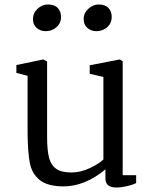

<svg xmlns="http://www.w3.org/2000/svg" viewBox="-20 -821 671 856"><path d="M53 0ZM53 -496V-531L173 -556L190 -547V-211Q190 -152 198.5 -118.5Q207 -85 230.5 -68.5Q254 -52 298 -52Q340 -52 381.5 -72Q423 -92 441 -110V-478L380 -492V-530L514 -556L527 -548V-40H587V-5Q572 3 546 9Q520 15 499 15Q450 15 450 -25V-66Q406 -29 358.5 -9.5Q311 10 264 10Q192 10 157 -18.5Q122 -47 113 -94.5Q104 -142 103 -224V-483ZM127 -736Q127 -763 147.5 -782Q168 -801 194 -801Q223 -801 237.5 -785.5Q252 -770 252 -746Q252 -717 231.5 -699.5Q211 -682 184 -682Q160 -682 143.5 -696.5Q127 -711 127 -736ZM353 -736Q353 -763 374 -782Q395 -801 420 -801Q449 -801 463.5 -785.5Q478 -770 478 -746Q478 -717 457.5 -699.5Q437 -682 410 -682Q386 -682 369.5 -696.5Q353 -711 353 -736Z"/></svg>

Font: Martel
Style: Regular
Weight: 400
Designer: Dan Reynolds
Foundry: Dan Reynolds
Version: Version 1.001; ttfautohint (v1.1) -l 5 -r 5 -G 72 -x 0 -D la